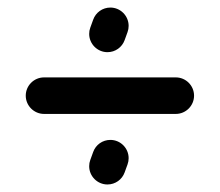

<svg xmlns="http://www.w3.org/2000/svg" viewBox="-20 -572 587 513"><path d="M313 -464.8 320.8 -486.3C322.8 -491.7 323.7 -497.1 323.7 -502.9C323.7 -529.8 301.8 -551.8 274.9 -551.8C253.9 -551.8 235.8 -538.6 229 -519.5L221.2 -498C219.2 -492.7 218.3 -487.3 218.3 -481.4C218.3 -454.6 240.2 -432.6 267.1 -432.6C288.1 -432.6 306.2 -445.8 313 -464.8ZM313 -111.3 320.8 -132.8C322.8 -138.2 323.7 -143.6 323.7 -149.4C323.7 -176.3 301.8 -198.2 274.9 -198.2C253.9 -198.2 235.8 -185.1 229 -166L221.2 -144.5C219.2 -139.2 218.3 -133.8 218.3 -127.9C218.3 -101.1 240.2 -79.1 267.1 -79.1C288.1 -79.1 306.2 -92.3 313 -111.3ZM449.7 -365.2H97.7C70.8 -365.2 48.8 -343.3 48.8 -316.4C48.8 -289.6 70.8 -267.6 97.7 -267.6H449.7C476.6 -267.6 498.5 -289.6 498.5 -316.4C498.5 -343.3 476.6 -365.2 449.7 -365.2Z"/></svg>

Font: Velvelyne Book
Style: Bold
Weight: 700
Designer: Manon Van der Borght et Mariel Nils
Foundry: Velvetyne
Version: Version 1.070;Glyphs 3.3.1 (3343)